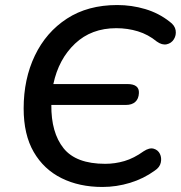

<svg xmlns="http://www.w3.org/2000/svg" viewBox="-20 -734 719 763"><path d="M387 9Q295 9 224.5 -26Q154 -61 114 -130Q74 -199 74 -303Q74 -420 118.5 -513Q163 -606 246 -660Q329 -714 446 -714Q503 -714 557 -698Q611 -682 654 -648Q675 -633 678 -613.5Q681 -594 671 -578Q661 -562 642.5 -558Q624 -554 603 -569Q569 -597 528 -609.5Q487 -622 442 -622Q343 -622 278 -560.5Q213 -499 192 -400H486Q534 -400 532 -364Q531 -341 517.5 -329Q504 -317 481 -317H184Q183 -207 232.5 -145Q282 -83 398 -83Q437 -83 474.5 -94Q512 -105 551 -133Q574 -148 591 -143Q608 -138 615.5 -122.5Q623 -107 619 -88Q615 -69 595 -56Q551 -24 497 -7.5Q443 9 387 9Z"/></svg>

Font: Nunito SemiBold
Style: Italic
Weight: 600
Italic angle: -9°
Designer: Vernon Adams
Foundry: Vernon Adams
Version: Version 3.601; ttfautohint (v1.8.2.53-6de2)